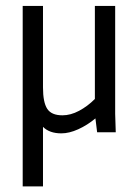

<svg xmlns="http://www.w3.org/2000/svg" viewBox="-20 -458 478 665"><path d="M316.4 0 310.5 -47.9Q282.2 -24.4 251 -10.3Q219.7 3.9 192.4 3.9Q151.4 3.9 128.9 -18.6V187.5H58.6V-437.5H128.9V-155.3Q128.9 -103.5 143.6 -81.1Q158.2 -58.6 196.3 -58.6Q224.6 -58.6 253.9 -74.2Q283.2 -89.8 308.6 -115.2V-437.5H378.9V-63.5L380.9 0Z"/></svg>

Font: Sudo
Style: Bold
Weight: 700
Monospace: yes
Designer: Jens Kutilek
Foundry: Jens Kutilek
Version: Version 0.040